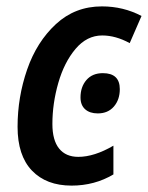

<svg xmlns="http://www.w3.org/2000/svg" viewBox="-20 -571 463 601"><path d="M35 -174Q35 -267 65 -353.5Q95 -440 155 -495.5Q215 -551 299 -551Q366 -551 423 -521L386 -436Q342 -460 300 -460Q252 -460 216.5 -418Q181 -376 162.5 -311.5Q144 -247 144 -183Q144 -132 165 -106Q186 -80 225 -80Q275 -80 335 -115V-25Q276 10 204 10Q125 10 80 -37Q35 -84 35 -174ZM232 -266Q232 -299 250.5 -320.5Q269 -342 302 -342Q355 -342 355 -292Q355 -259 336.5 -237.5Q318 -216 286 -216Q261 -216 246.5 -229Q232 -242 232 -266Z"/></svg>

Font: Noto Sans UI NarrowMedium
Style: Italic
Weight: 500
Width: 4
Italic angle: -12°
Designer: Monotype Design Team
Foundry: Monotype Imaging Inc.
Version: Version 1.001